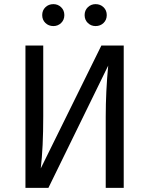

<svg xmlns="http://www.w3.org/2000/svg" viewBox="-20 -908 721 928"><path d="M238 -888Q260 -888 275.5 -873Q291 -858 291 -835Q291 -812 275.5 -797Q260 -782 238 -782Q215 -782 199.5 -797Q184 -812 184 -835Q184 -858 199.5 -873Q215 -888 238 -888ZM442 -888Q465 -888 480.5 -873Q496 -858 496 -835Q496 -812 480.5 -797Q465 -782 442 -782Q420 -782 404.5 -797Q389 -812 389 -835Q389 -858 404.5 -873Q420 -888 442 -888ZM578 -688V0H491V-343Q491 -466 503 -591L214 0H103V-688H189V-345Q189 -195 177 -94L470 -688Z"/></svg>

Font: FiraGO Book
Style: Regular
Weight: 350
Designer: bBox Type
Foundry: bBox Type GmbH
Version: Version 1.001;PS 001.001;hotconv 1.0.88;makeotf.lib2.5.64775